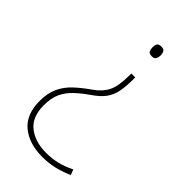

<svg xmlns="http://www.w3.org/2000/svg" viewBox="-227 -363 866 866"><g transform="rotate(45 206.5 70.0)"><path d="M283 -265Q283 -253 278 -243.5Q273 -234 258 -234Q240 -234 235.5 -243.5Q231 -253 231 -265Q231 -278 235.5 -287Q240 -296 258 -296Q273 -296 278 -287Q283 -278 283 -265ZM272 -114V-102Q272 -53 265 -21Q258 11 240 35Q222 59 187 83Q151 108 124.5 133Q98 158 83.5 189Q69 220 69 266Q69 341 113.5 376Q158 411 228 411Q265 411 298.5 403Q332 395 368 377L378 403Q335 421 302 428.5Q269 436 228 436Q144 436 93 393.5Q42 351 42 266Q42 216 58.5 180.5Q75 145 105 117Q135 89 174 62Q213 35 230 0.5Q247 -34 247 -102V-114Z"/></g></svg>

Font: Noto Sans Khmer UI Thin
Style: Regular
Weight: 100
Designer: Danh Hong and the Monotype Design Team
Foundry: Monotype Imaging Inc.
Version: Version 2.002; ttfautohint (v1.8.4.7-5d5b)